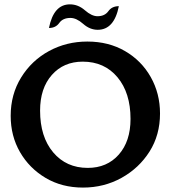

<svg xmlns="http://www.w3.org/2000/svg" viewBox="-20 -848 790 877"><path d="M358.9 8.8Q262.7 8.8 188.2 -35.4Q113.8 -79.6 71.3 -153.3Q28.8 -227.1 28.8 -318.8Q28.8 -417 76.7 -494.4Q124.5 -571.8 204.1 -615Q283.7 -658.2 378.9 -658.2Q476.1 -658.2 551 -614.7Q626 -571.3 668.5 -496.1Q710.9 -420.9 710.9 -329.6Q710.9 -231.4 663.1 -155.8Q615.2 -80.1 535.2 -35.6Q455.1 8.8 358.9 8.8ZM380.9 -81.1Q468.8 -81.1 522.5 -141.8Q576.2 -202.6 576.2 -304.7Q576.2 -423.8 516.6 -495.1Q457 -566.4 357.9 -566.4Q270.5 -566.4 216.8 -505.6Q163.1 -444.8 163.1 -342.8Q163.1 -223.1 222.9 -152.1Q282.7 -81.1 380.9 -81.1ZM426.3 -711.9Q390.6 -711.9 359.9 -739Q329.1 -766.1 301.8 -766.1Q267.1 -766.1 250.7 -743.2Q234.4 -720.2 203.6 -720.2Q225.1 -828.1 299.3 -828.1Q336.9 -828.1 367.9 -801Q398.9 -773.9 425.3 -773.9Q458.5 -773.9 474.9 -796.9Q491.2 -819.8 522.9 -819.8Q501.5 -711.9 426.3 -711.9Z"/></svg>

Font: ALMAS
Style: Bold
Weight: 700
Designer: ALMAS Font/ by Husham Jawad Kadhim, derived from the Bainsely font by/ Paul James MIller
Foundry: High-Logic / Made with FontCreator
Version: Version 1.411;September 19, 2021;FontCreator 14.0.0.2814 32-